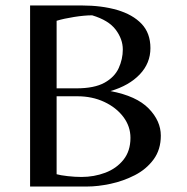

<svg xmlns="http://www.w3.org/2000/svg" viewBox="-20 -682 684 702"><path d="M90 0V-662H279Q352 -662 408.5 -645.5Q465 -629 497.5 -595Q530 -561 530 -506Q530 -451 491 -410Q452 -369 384 -349Q479 -331 523.5 -285.5Q568 -240 568 -186Q568 -135 541.5 -99Q515 -63 473 -41.5Q431 -20 384.5 -10Q338 0 298 0ZM187 -359H259Q325 -359 362 -379.5Q399 -400 414 -433Q429 -466 429 -501Q429 -539 403 -573.5Q377 -608 317 -626Q289 -626 251 -620Q213 -614 187 -606ZM278 -35Q324 -35 365 -50.5Q406 -66 431.5 -98Q457 -130 457 -178Q457 -220 431 -254.5Q405 -289 361 -309.5Q317 -330 263 -330H187V-45Q201 -41 227.5 -38Q254 -35 278 -35Z"/></svg>

Font: Belleza
Style: Regular
Weight: 400
Designer: Eduardo Rodriguez Tunni
Foundry: Eduardo Rodriguez Tunni
Version: Version 1.003; ttfautohint (v1.8.4.7-5d5b)